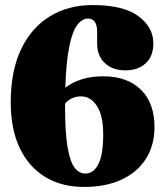

<svg xmlns="http://www.w3.org/2000/svg" viewBox="-20 -730 654 760"><path d="M347 -710Q468 -710 527.5 -666.2Q587 -622.5 587 -558.5Q587 -507.5 556.8 -479.5Q526.5 -451.5 476 -451.5Q425 -451.5 394.8 -480.5Q364.5 -509.5 364.5 -558V-603.5Q364.5 -656.5 328.5 -656.5Q305.5 -656.5 286.2 -631.8Q267 -607 254.5 -547.2Q242 -487.5 238.5 -382.5Q264.5 -403.5 302.5 -415.8Q340.5 -428 388.5 -428Q484 -428 538.5 -374.2Q593 -320.5 591.5 -221Q590 -151 556.2 -99.2Q522.5 -47.5 460.5 -18.8Q398.5 10 312.5 10Q224 10 159 -29.5Q94 -69 58.2 -143.8Q22.5 -218.5 22.5 -324.5Q22.5 -449.5 63.5 -535.2Q104.5 -621 177.8 -665.5Q251 -710 347 -710ZM237.5 -311.5Q237.5 -205.5 247.5 -147.2Q257.5 -89 275.5 -66Q293.5 -43 317.5 -43Q350.5 -43 369.5 -80.5Q388.5 -118 388.5 -198.5Q388.5 -273 363.5 -310.8Q338.5 -348.5 301 -348.5Q262.5 -348.5 237.5 -320Q237.5 -316 237.5 -311.5Z"/></svg>

Font: Fraunces 144pt Soft Black
Style: Regular
Weight: 900
Version: Version 1.000;[b76b70a41]